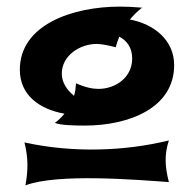

<svg xmlns="http://www.w3.org/2000/svg" viewBox="-20 -713 584 581"><path d="M407 -690C384 -692 363 -693 343 -693C199 -693 40 -638 40 -502C40 -424 101 -382 175 -369C167 -359 157 -349 146 -341C164 -334 204 -333 236 -333C372 -333 507 -387 507 -516C507 -591 447 -640 373 -654C384 -667 396 -679 410 -690ZM491 -162C479 -209 477 -245 491 -288C356 -255 199 -250 54 -282C66 -234 65 -197 57 -152C153 -189 394 -169 491 -162ZM380 -536C380 -478 329 -444 278 -444C261 -444 239 -448 210 -461C209 -447 208 -435 204 -423C182 -441 167 -464 167 -490C167 -546 223 -580 272 -580C285 -580 303 -577 330 -570C333 -581 337 -592 341 -602C364 -590 380 -569 380 -536Z"/></svg>

Font: Shojumaru
Style: Regular
Weight: 400
Designer: Astigmatic (AOETI)
Foundry: Astigmatic (AOETI)
Version: Version 1.000